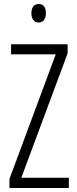

<svg xmlns="http://www.w3.org/2000/svg" viewBox="-20 -934 382 954"><path d="M173 -914C147 -914 136 -895 136 -868C136 -841 149 -822 172 -822C195 -822 208 -840 208 -868C208 -895 198 -914 173 -914ZM322 0V-51H86L316 -669V-714H35V-664H257L27 -45V0Z"/></svg>

Font: Noto Sans Myanmar UI ExtraCondensed Light
Style: Regular
Weight: 300
Width: 2
Designer: Monotype Design Team
Foundry: Monotype Imaging Inc.
Version: Version 2.103